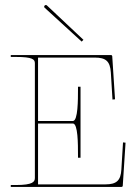

<svg xmlns="http://www.w3.org/2000/svg" viewBox="-20 -737 540 757"><path d="M309 -580 165 -715.5C162 -718.5 158 -717 156.5 -715.5C155 -714 152.5 -710 155.5 -707L302 -573ZM465 -175.5 458.5 -68.5C456 -26 440.5 -10 395 -10H130V-250H267.5C287.5 -250 287.5 -169 287.5 -125V-115H297.5V-395H287.5V-385C287.5 -344 287.5 -260 267.5 -260H130V-510H353.5C397.5 -510 414 -495.5 417 -451.5L423.5 -344.5L433.5 -345.5L422.5 -515.5C422.5 -517 421 -520 417.5 -520H22.5V-512.5H42.5C108.5 -512.5 117.5 -503 117.5 -487.5V-35.5C117.5 -21 111 -7.5 42.5 -7.5H22.5V0H459C460.5 0 464 -1 464 -4.5L475 -174.5Z"/></svg>

Font: ZnikomitSC
Style: Regular
Weight: 100
Designer: gluk
Foundry: gluk
Version: Version 0.55